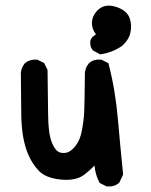

<svg xmlns="http://www.w3.org/2000/svg" viewBox="-20 -662 540 688"><path d="M359.9 4.9 340.3 -4.9 337.4 -6.3 335.9 -8.8Q321.3 -36.6 318.8 -68.8Q300.3 -49.8 281.2 -35.6Q251 -13.2 197.5 -18.6Q144 -23.9 118.7 -50.3Q95.2 -75.7 82 -106.4Q68.8 -136.7 62.5 -174.3Q56.6 -210.9 56.2 -253.4Q55.7 -294.9 54.7 -401.4V-401.9V-402.3Q57.1 -420.9 68.8 -435.1L69.3 -435.5L69.8 -436Q73.2 -439 77.1 -441.2Q81.1 -443.4 85 -444.8Q88.9 -446.3 93.5 -447.3Q98.1 -448.2 102.8 -448.5Q107.4 -448.7 112.3 -448.2H114.3L115.7 -447.3L135.3 -437.5L138.2 -436L139.6 -433.1L149.4 -413.6L150.4 -411.6V-409.2Q152.3 -294.9 152.3 -258.3Q152.3 -222.2 156.2 -191.4Q159.7 -162.1 170.4 -141.1Q180.2 -122.1 191.9 -116.7Q204.1 -111.8 219.2 -115.2Q234.9 -119.1 250.5 -139.2Q267.1 -159.7 273.4 -194.3Q280.3 -230.5 281.7 -260.7Q283.2 -291.5 284.2 -401.4V-401.9V-402.3Q285.2 -408.7 286.9 -414.3Q288.6 -419.9 291.5 -425Q294.4 -430.2 298.3 -435.1L298.8 -435.5L299.3 -436Q315.9 -450.7 341.8 -448.2H343.8L345.2 -447.3L364.7 -437.5L368.7 -435.5L369.6 -431.2Q381.8 -383.8 389.9 -335.2Q397.9 -286.6 402.3 -236.3Q411.1 -136.7 420.9 -39.1V-36.1L419.9 -33.7L408.2 -9.3L407.2 -7.8L405.8 -6.3Q389.2 8.3 363.3 5.9H361.3ZM335.9 -468.8 314.5 -480.5 313 -481.4 311.5 -483.4Q301.3 -496.1 303.7 -515.6L304.2 -517.1L304.7 -518.6Q307.1 -524.9 312.3 -530Q317.4 -535.2 323.7 -538.6Q315.4 -550.3 312 -561.5Q308.6 -572.8 309.6 -584Q310.1 -590.3 312 -596.7Q314 -603 317.1 -608.6Q320.3 -614.3 324.7 -619.6Q329.1 -625 334.5 -629.4Q358.4 -649.4 396.5 -637.2Q434.1 -625 444.3 -597.7Q453.6 -571.8 447.3 -545.9Q446.8 -542.5 445.8 -539.1Q444.8 -535.6 443.4 -532.5Q441.9 -529.3 440.4 -526.4Q439 -523.4 437 -520.3Q435.1 -517.1 432.9 -514.2Q430.7 -511.2 428.2 -508.5Q425.8 -505.9 423.1 -503.2Q420.4 -500.5 417.5 -497.6L417 -497.1H416.5Q408.2 -491.2 399.4 -486.6Q390.6 -481.9 381.3 -478.3Q372.1 -474.6 362.3 -471.9Q352.5 -469.2 342.3 -467.8L338.9 -467.3Z"/></svg>

Font: NaikaiFont
Style: Bold
Weight: 700
Version: Version 1.89